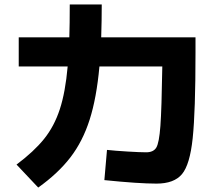

<svg xmlns="http://www.w3.org/2000/svg" viewBox="-20 -804 978 856"><path d="M445.3 -1 457 -135.7Q492.2 -131.8 548.6 -128.4Q605 -125 631.8 -125Q664.1 -125 676.8 -146Q689.5 -167 695.1 -242.2Q700.7 -317.4 703.6 -507.8H423.3Q410.6 -367.2 379.6 -270.3Q348.6 -173.3 293.7 -102.1Q238.8 -30.8 150.4 32.2L53.7 -70.3Q131.3 -128.4 176.5 -184.6Q221.7 -240.7 246.6 -316.7Q271.5 -392.6 281.7 -507.8H63.5V-637.7H289.1Q291 -696.8 291 -784.2H433.6Q433.6 -713.4 431.2 -637.7H851.6V-568.4Q851.6 -306.6 839.1 -188.2Q826.7 -69.8 791.3 -27.6Q755.9 14.6 677.7 14.6Q598.1 14.6 445.3 -1Z"/></svg>

Font: Pretendard JP ExtraBold
Style: Regular
Weight: 800
Designer: Base glyphs from Inter by Rasmus Andersson; Hangeul glyphs from Noto Sans CJK(Source Han Sans) by Jang Soo-young and Kan
Foundry: Kil Hyung-jin
Version: Version 1.309